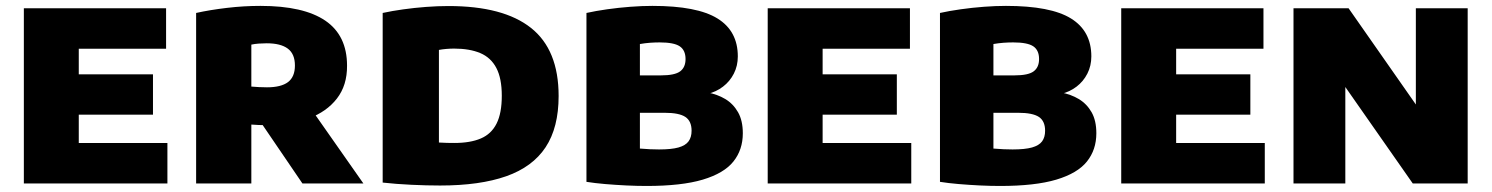

<svg xmlns="http://www.w3.org/2000/svg" viewBox="-20 -623 5065 652"><path d="M61 0V-595H544V-457.5H247.5V-137.5H548.5V0ZM172.5 -233.5V-370.5H499.5V-233.5Z M646 0V-579Q693.5 -589.5 750.5 -596.2Q807.5 -603 864.5 -603Q1011 -603 1084.8 -552.8Q1158.5 -502.5 1158.5 -400Q1159 -333.5 1124.2 -288.5Q1089.5 -243.5 1028 -220.8Q966.5 -198 885 -198Q872 -198 859 -198.5Q846 -199 833.5 -200V0ZM1007 0 822.5 -271H1024L1214 0ZM886.5 -326.5Q934.5 -326.5 958 -344.2Q981.5 -362 981.5 -400.5Q981.5 -440 957.2 -458Q933 -476 885.5 -476Q872.5 -476 858.8 -475Q845 -474 833.5 -471.5V-329Q848.5 -328 859.8 -327.2Q871 -326.5 886.5 -326.5Z M1474.5 7Q1429 7 1376.8 4.5Q1324.5 2 1279.5 -3V-579Q1311.5 -586 1349.2 -591.2Q1387 -596.5 1426.5 -599.5Q1466 -602.5 1503 -602.5Q1689.5 -602.5 1783.2 -528.2Q1877 -454 1877 -297Q1877 -190 1832.8 -123Q1788.5 -56 1699 -24.5Q1609.5 7 1474.5 7ZM1523 -137.5Q1577 -137.5 1612.8 -152.8Q1648.5 -168 1666.2 -203.2Q1684 -238.5 1684 -298Q1684 -357 1665.5 -392.2Q1647 -427.5 1610.8 -442.8Q1574.5 -458 1522 -458Q1509.5 -458 1495.2 -456.8Q1481 -455.5 1470.5 -453.5V-139Q1485 -138 1498 -137.8Q1511 -137.5 1523 -137.5Z M2175.5 8.5Q2144 8.5 2107.2 6.8Q2070.5 5 2035 2Q1999.5 -1 1971.5 -5.5V-579Q2003 -586 2042 -591.5Q2081 -597 2120.8 -600Q2160.5 -603 2195.5 -603Q2347.5 -603 2416.5 -560.2Q2485.5 -517.5 2485.5 -431.5Q2485.5 -399.5 2472 -373Q2458.5 -346.5 2435.2 -328.8Q2412 -311 2382.5 -304L2382 -309Q2415.5 -303 2442.8 -286.8Q2470 -270.5 2486.2 -242Q2502.5 -213.5 2502.5 -170.5Q2502.5 -114.5 2470.5 -74.5Q2438.5 -34.5 2366.5 -13Q2294.5 8.5 2175.5 8.5ZM2218 -115.5Q2260 -115.5 2284 -122.2Q2308 -129 2318.2 -143Q2328.5 -157 2328.5 -179Q2328.5 -212 2307.2 -226Q2286 -240 2237 -240H2135.5V-367H2224Q2271.5 -367 2289.8 -380.8Q2308 -394.5 2308 -422.5Q2308 -452.5 2288.2 -465.8Q2268.5 -479 2220 -479Q2204.5 -479 2187.5 -477.8Q2170.5 -476.5 2153 -473.5V-118.5Q2172.5 -117 2187.8 -116.2Q2203 -115.5 2218 -115.5Z M2587 0V-595H3070V-457.5H2773.5V-137.5H3074.5V0ZM2698.5 -233.5V-370.5H3025.5V-233.5Z M3376 8.5Q3344.5 8.5 3307.8 6.8Q3271 5 3235.5 2Q3200 -1 3172 -5.5V-579Q3203.5 -586 3242.5 -591.5Q3281.5 -597 3321.2 -600Q3361 -603 3396 -603Q3548 -603 3617 -560.2Q3686 -517.5 3686 -431.5Q3686 -399.5 3672.5 -373Q3659 -346.5 3635.8 -328.8Q3612.5 -311 3583 -304L3582.5 -309Q3616 -303 3643.2 -286.8Q3670.5 -270.5 3686.8 -242Q3703 -213.5 3703 -170.5Q3703 -114.5 3671 -74.5Q3639 -34.5 3567 -13Q3495 8.5 3376 8.5ZM3418.5 -115.5Q3460.5 -115.5 3484.5 -122.2Q3508.5 -129 3518.8 -143Q3529 -157 3529 -179Q3529 -212 3507.8 -226Q3486.5 -240 3437.5 -240H3336V-367H3424.5Q3472 -367 3490.2 -380.8Q3508.5 -394.5 3508.5 -422.5Q3508.5 -452.5 3488.8 -465.8Q3469 -479 3420.5 -479Q3405 -479 3388 -477.8Q3371 -476.5 3353.5 -473.5V-118.5Q3373 -117 3388.2 -116.2Q3403.5 -115.5 3418.5 -115.5Z M3787.5 0V-595H4270.5V-457.5H3974V-137.5H4275V0ZM3899 -233.5V-370.5H4226V-233.5Z M4372.5 0V-595H4559.5L4814 -231H4788V-595H4964V0H4777.5L4523 -364H4548.5V0Z"/></svg>

Font: Encode Sans SC ExtraBold
Style: Regular
Weight: 800
Version: Version 3.002